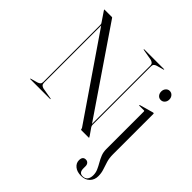

<svg xmlns="http://www.w3.org/2000/svg" viewBox="-228 -899 1322 1322"><g transform="rotate(45 433.0 -238.0)"><path d="M227 -2.5Q227 0 223.5 0H31.5Q28 0 28 -2.5Q28 -3.5 32.5 -5L82.5 -19Q94.5 -23 101.2 -29.5Q108 -36 108 -50V-602Q108 -609.5 107 -613.5Q106 -617.5 100 -626L55 -692.5Q51.5 -698.5 51.5 -699Q51.5 -700 55 -700H126Q129 -700 131.2 -696.5Q133.5 -693 139 -685L549.5 -82.5V-650Q549.5 -664 542.2 -670.8Q535 -677.5 522.5 -681L442 -695Q437.5 -696.5 437.5 -697.5Q437.5 -700 441 -700H633Q636.5 -700 636.5 -697.5Q636.5 -696.5 632 -695L582 -681Q570 -677.5 563.2 -670.8Q556.5 -664 556.5 -650V-80Q556.5 -71 562.5 -62L596 -14Q603 -3 603 -1.5Q603 0 598 0H530.5Q522.5 0 522.5 -6.5Q522.5 -11 518.5 -17L115 -606.5V-50Q115 -36 121.8 -29.2Q128.5 -22.5 140.5 -19L222.5 -5Q227 -3.5 227 -2.5ZM767.5 -533.5Q750 -533.5 739.2 -546.2Q728.5 -559 728.5 -577.5Q728.5 -596.5 739.8 -609.2Q751 -622 767.5 -622Q785 -622 796.2 -609Q807.5 -596 807.5 -577.5Q807.5 -559 796.2 -546.2Q785 -533.5 767.5 -533.5ZM799.5 -37Q799.5 0 808.2 28.5Q817 57 826 83.8Q835 110.5 835 141Q835 176.5 812 200.2Q789 224 749 224Q709.5 224 686 204.8Q662.5 185.5 662.5 158Q662.5 120.5 693 120.5Q707 120.5 715.5 130Q724 139.5 724 155V176Q724 218 758 218Q782 218 794 202.8Q806 187.5 806 160.5Q806 136 796.2 114Q786.5 92 773.8 70.2Q761 48.5 751.2 24.2Q741.5 0 741.5 -30V-396.5Q741.5 -401.5 736.5 -401.5H691.5Q688.5 -401.5 688.5 -404Q688.5 -406.5 691.5 -407.5L787 -434.5Q793.5 -436 795.5 -436Q799.5 -436 799.5 -430Z"/></g></svg>

Font: Fraunces 144pt S000 Light
Style: Regular
Weight: 300
Version: Version 1.000; ttfautohint (v1.8.3)